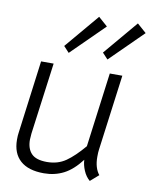

<svg xmlns="http://www.w3.org/2000/svg" viewBox="-85 -816 718 889"><g transform="rotate(10 274.0 -371.5)"><path d="M33 -124Q33 -145 35 -156L80 -500H139L94 -163Q92 -143 92 -134Q92 -92 114 -69Q136 -46 187 -46Q238 -46 275.5 -72Q313 -98 357 -150L403 -500H462L415 -145Q413 -133 413 -110Q413 -58 437 -28L398 6Q379 -10 368 -36Q357 -62 356 -86Q317 -35 275 -13.5Q233 8 182 8Q109 8 71 -26Q33 -60 33 -124ZM173 -589 309 -750 352 -712 199 -561ZM355 -590 491 -751 534 -713 381 -562Z"/></g></svg>

Font: Bellota Text
Style: Italic
Weight: 400
Italic angle: -7.5°
Designer: Kemie Guaida
Foundry: Kemie Guaida
Version: Version 4.001